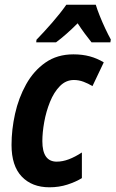

<svg xmlns="http://www.w3.org/2000/svg" viewBox="-20 -786 491 816"><path d="M190 10Q116 10 72.5 -35.5Q29 -81 29 -170Q29 -235 44 -302.5Q59 -370 91 -427.5Q123 -485 173 -520Q223 -555 292 -555Q330 -555 361.5 -546.5Q393 -538 421 -521L373 -420Q355 -431 335 -438.5Q315 -446 294 -446Q260 -446 234.5 -420Q209 -394 192.5 -353Q176 -312 168 -267.5Q160 -223 160 -186Q160 -99 221 -99Q246 -99 272.5 -109Q299 -119 328 -138V-29Q302 -13 266.5 -1.5Q231 10 190 10ZM135 -617Q167 -650 201.5 -689.5Q236 -729 262 -766H387Q393 -746 404 -718.5Q415 -691 427.5 -664.5Q440 -638 451 -618L449 -606H369Q356 -622 340.5 -643Q325 -664 310 -687Q260 -637 218 -606H134Z"/></svg>

Font: Noto Sans Condensed
Style: Bold Italic
Weight: 700
Width: 3
Italic angle: -12°
Designer: Monotype Design Team
Foundry: Monotype Imaging Inc.
Version: Version 2.013; ttfautohint (v1.8.4.7-5d5b)